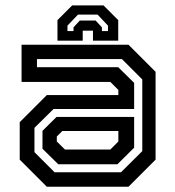

<svg xmlns="http://www.w3.org/2000/svg" viewBox="-20 -710 666 730"><path d="M158 0 55 -103V-245.5L158 -348.5H430V-368L399.5 -398.5H62V-540H468.5L571.5 -437V-103L468.5 0ZM201.5 -85.5 141.5 -144.5V-212.5L195 -265.5H490V-148.5L426.5 -85.5ZM187.5 -55H440L521 -135.5V-408L443.5 -485.5H120.5V-454.5H429.5L490 -395V-295.5H183.5L111 -224V-131.5ZM227 -141.5H399.5L430 -172V-212H217L196 -191V-172ZM373.5 -689.5 429.5 -633.5V-555.5H333.5V-593.5H294.5V-555.5H198.5V-633.5L254.5 -689.5ZM351 -654.5H276.5L236.5 -612.5V-592H259.5V-606L283.5 -632H343.5L367.5 -606V-592H390.5V-612.5Z"/></svg>

Font: Tourney Thin SemiBold
Style: Regular
Weight: 600
Version: Version 1.015